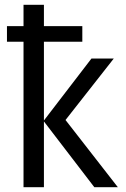

<svg xmlns="http://www.w3.org/2000/svg" viewBox="-20 -780 523 800"><path d="M163 -760V-671H323V-606H163V-278L361 -536H454L253 -280L471 0H373L163 -274V0H78V-606H9V-671H78V-760Z"/></svg>

Font: Noto Sans SemiCondensed
Style: Regular
Weight: 400
Width: 4
Designer: Monotype Design Team
Foundry: Monotype Imaging Inc.
Version: Version 2.013; ttfautohint (v1.8.4.7-5d5b)